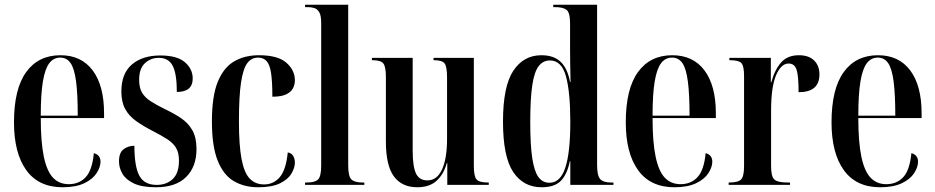

<svg xmlns="http://www.w3.org/2000/svg" viewBox="-20 -780 3944 810"><path d="M244 10Q143 10 91 -62Q39 -134 39 -264Q39 -405 90.5 -476Q142 -547 235 -547Q323 -547 371 -483Q419 -419 419 -302V-282H152Q152 -180 165 -118.5Q178 -57 204 -30Q230 -3 270 -3Q314 -3 341.5 -32.5Q369 -62 376 -134Q404 -126 404 -98Q404 -75 387.5 -49.5Q371 -24 335.5 -7Q300 10 244 10ZM308 -292Q308 -382 301 -436Q294 -490 278 -513.5Q262 -537 234 -537Q206 -537 188 -513.5Q170 -490 161 -436.5Q152 -383 152 -292Z M638 10Q579 10 545 -6Q511 -22 496.5 -47Q482 -72 482 -99Q482 -136 501.5 -150.5Q521 -165 547 -165Q547 -77 568 -38.5Q589 0 641 0Q683 0 709 -25Q735 -50 735 -102Q735 -136 722.5 -156.5Q710 -177 686 -192.5Q662 -208 627 -226Q584 -248 554 -269.5Q524 -291 508 -320.5Q492 -350 492 -394Q492 -470 536.5 -508Q581 -546 656 -546Q727 -546 760 -517.5Q793 -489 793 -449Q793 -392 726 -392Q726 -469 708.5 -502.5Q691 -536 650 -536Q616 -536 591.5 -513.5Q567 -491 567 -443Q567 -410 579 -389.5Q591 -369 615.5 -353Q640 -337 677 -319Q715 -301 744.5 -281Q774 -261 791.5 -230.5Q809 -200 809 -151Q809 -77 765.5 -33.5Q722 10 638 10Z M1069 10Q1011 10 967 -15.5Q923 -41 898.5 -102Q874 -163 874 -267Q874 -375 899 -435.5Q924 -496 968.5 -521.5Q1013 -547 1072 -547Q1152 -547 1188 -515.5Q1224 -484 1224 -441Q1224 -424 1216.5 -408.5Q1209 -393 1188.5 -382.5Q1168 -372 1129 -372Q1129 -436 1123.5 -472Q1118 -508 1104.5 -522.5Q1091 -537 1069 -537Q1041 -537 1023.5 -514Q1006 -491 997 -433Q988 -375 988 -268Q988 -168 999 -109.5Q1010 -51 1033.5 -26.5Q1057 -2 1094 -2Q1135 -2 1161 -33.5Q1187 -65 1194 -137Q1210 -134 1217 -122Q1224 -110 1224 -94Q1224 -73 1210 -48.5Q1196 -24 1162 -7Q1128 10 1069 10Z M1267 0V-10H1274Q1309 -10 1322 -23Q1335 -36 1335 -82V-684Q1335 -714 1327 -728Q1319 -742 1306 -746Q1293 -750 1278 -750H1267V-760H1449V-82Q1449 -36 1462.5 -23Q1476 -10 1510 -10H1517V0Z M1740 10Q1676 10 1642 -35.5Q1608 -81 1608 -183V-455Q1608 -499 1597 -512.5Q1586 -526 1552 -526H1549V-536H1721V-145Q1721 -77 1735 -48Q1749 -19 1783 -19Q1824 -19 1845 -65.5Q1866 -112 1866 -194V-452Q1866 -498 1856 -512Q1846 -526 1811 -526H1809V-536H1979V-80Q1979 -36 1990.5 -23Q2002 -10 2038 -10H2042V0H1867V-92H1865Q1852 -45 1822 -17.5Q1792 10 1740 10Z M2265 10Q2188 10 2145 -54.5Q2102 -119 2102 -267Q2102 -416 2145.5 -481.5Q2189 -547 2264 -547Q2316 -547 2345 -519.5Q2374 -492 2385 -434H2387Q2386 -479 2385.5 -511Q2385 -543 2385 -572V-680Q2385 -728 2369.5 -739Q2354 -750 2321 -750H2314V-760H2499V-84Q2499 -39 2512 -24.5Q2525 -10 2559 -10H2568V0H2386V-100H2384Q2373 -45 2346.5 -17.5Q2320 10 2265 10ZM2298 -9Q2344 -9 2365 -73Q2386 -137 2386 -265Q2386 -392 2367.5 -458.5Q2349 -525 2300 -525Q2271 -525 2252.5 -501Q2234 -477 2225.5 -420Q2217 -363 2217 -264Q2217 -168 2225.5 -112.5Q2234 -57 2251.5 -33Q2269 -9 2298 -9Z M2825 10Q2724 10 2672 -62Q2620 -134 2620 -264Q2620 -405 2671.5 -476Q2723 -547 2816 -547Q2904 -547 2952 -483Q3000 -419 3000 -302V-282H2733Q2733 -180 2746 -118.5Q2759 -57 2785 -30Q2811 -3 2851 -3Q2895 -3 2922.5 -32.5Q2950 -62 2957 -134Q2985 -126 2985 -98Q2985 -75 2968.5 -49.5Q2952 -24 2916.5 -7Q2881 10 2825 10ZM2889 -292Q2889 -382 2882 -436Q2875 -490 2859 -513.5Q2843 -537 2815 -537Q2787 -537 2769 -513.5Q2751 -490 2742 -436.5Q2733 -383 2733 -292Z M3054 0V-10H3056Q3094 -10 3106.5 -23Q3119 -36 3119 -79V-459Q3119 -501 3108 -513.5Q3097 -526 3059 -526H3057V-536H3232V-433H3234Q3248 -485 3275 -516Q3302 -547 3350 -547Q3392 -547 3414.5 -525Q3437 -503 3437 -466Q3437 -391 3349 -391Q3349 -460 3340.5 -486Q3332 -512 3307 -512Q3275 -512 3254 -462.5Q3233 -413 3233 -312V-79Q3233 -36 3246.5 -23Q3260 -10 3303 -10H3313V0Z M3693 10Q3592 10 3540 -62Q3488 -134 3488 -264Q3488 -405 3539.5 -476Q3591 -547 3684 -547Q3772 -547 3820 -483Q3868 -419 3868 -302V-282H3601Q3601 -180 3614 -118.5Q3627 -57 3653 -30Q3679 -3 3719 -3Q3763 -3 3790.5 -32.5Q3818 -62 3825 -134Q3853 -126 3853 -98Q3853 -75 3836.5 -49.5Q3820 -24 3784.5 -7Q3749 10 3693 10ZM3757 -292Q3757 -382 3750 -436Q3743 -490 3727 -513.5Q3711 -537 3683 -537Q3655 -537 3637 -513.5Q3619 -490 3610 -436.5Q3601 -383 3601 -292Z"/></svg>

Font: Noto Serif Display ExtraCondensed SemiBold
Style: Regular
Weight: 600
Width: 2
Designer: Monotype Design Team
Foundry: Monotype Imaging Inc.
Version: Version 2.009